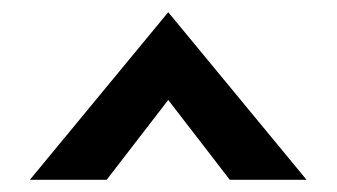

<svg xmlns="http://www.w3.org/2000/svg" viewBox="-20 -779 553 315"><path d="M29 -484H155L256 -615L357 -484H483L256 -759Z"/></svg>

Font: Charger EcoBold
Style: Bold
Weight: 1000
Designer: Jasper
Foundry: Cannot Into Space Fonts
Version: Version 1.1